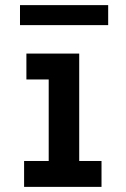

<svg xmlns="http://www.w3.org/2000/svg" viewBox="-20 -729 490 749"><path d="M74 0V-101H170V-419H83V-520H289V-101H376V0ZM58 -631V-709H402V-631Z"/></svg>

Font: Iosevka Book
Style: Bold
Weight: 700
Designer: Belleve Invis
Foundry: Belleve Invis
Version: Version 28.0.7; ttfautohint (v1.8.3)